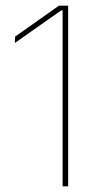

<svg xmlns="http://www.w3.org/2000/svg" viewBox="-20 -659 352 679"><path d="M221 0H201.5V-622H196L32.5 -507L33.5 -529.5L188.5 -639H221Z"/></svg>

Font: Anek Malayalam Medium Thin
Style: Regular
Weight: 250
Version: Version 1.003